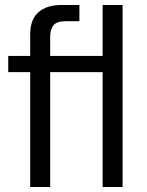

<svg xmlns="http://www.w3.org/2000/svg" viewBox="-20 -749 587 769"><path d="M101 0V-460H13V-525H101V-612Q101 -671 134 -700Q167 -729 226 -729H298V-664H243Q207 -664 194 -647.5Q181 -631 181 -602V-525H391V-729H471V0H391V-460H181V0Z"/></svg>

Font: Mona Sans ExtraLight
Style: Regular
Weight: 200
Designer: Deni Anggara
Foundry: GitHub
Version: Version 2.000